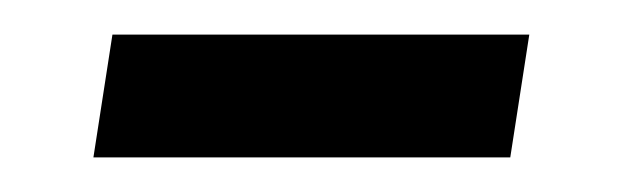

<svg xmlns="http://www.w3.org/2000/svg" viewBox="-20 -313 364 111"><path d="M34 -222 45 -293H286L275 -222Z"/></svg>

Font: Rosario
Style: Italic
Weight: 400
Italic angle: -8.05°
Designer: Hector Gatti
Foundry: Omnibus Type
Version: Version 1.201